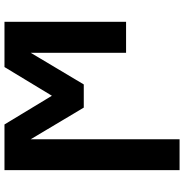

<svg xmlns="http://www.w3.org/2000/svg" viewBox="-2 -584 826 862"><g transform="rotate(-90 411.0 -153.0)"><path d="M744.1 0H605V-428.2L462.9 -189.9H358.9L216.8 -428.2V240.2H78.1V-545.9H283.2L412.1 -333L541 -545.9H744.1Z"/></g></svg>

Font: NotoSans-Bold
Style: Bold
Weight: 700
Designer: Monotype Design team
Foundry: Monotype Imaging Inc.
Version: Version 1.04